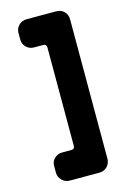

<svg xmlns="http://www.w3.org/2000/svg" viewBox="-107 -727 505 777"><g transform="rotate(-15 145.5 -338.0)"><path d="M256 -46Q256 -27 243 -13.5Q230 0 210 0H86Q67 0 53.5 -13.5Q40 -27 40 -46V-74Q40 -93 53.5 -105.5Q67 -118 86 -118H124Q138 -118 138 -132V-544Q138 -558 124 -558H86Q67 -558 53.5 -571Q40 -584 40 -603V-630Q40 -650 53.5 -663Q67 -676 86 -676H210Q230 -676 243 -663Q256 -650 256 -630Z"/></g></svg>

Font: Monomaniac One
Style: Regular
Weight: 400
Version: Version 1.000; ttfautohint (v1.8.3)